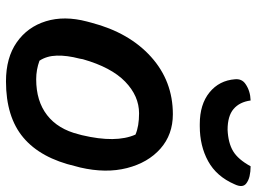

<svg xmlns="http://www.w3.org/2000/svg" viewBox="-128 -719 858 642"><g transform="rotate(90 301.0 -398.0)"><path d="M362 -547Q430 -547 477 -505.5Q524 -464 542 -393.5Q560 -323 540 -237L536 -222Q509 -105 440 -47Q371 11 252 11Q173 11 121.5 -25Q70 -61 51 -122.5Q32 -184 52 -260L56 -275Q89 -401 170 -474Q251 -547 362 -547ZM359 -434Q301 -434 253 -387.5Q205 -341 178 -246L176 -235Q165 -193 166 -159Q167 -125 183 -101Q213 -90 245 -90Q318 -90 365 -126.5Q412 -163 429 -232L432 -243Q459 -357 430 -422Q402 -434 359 -434ZM414 -730Q458 -732 485.5 -748.5Q513 -765 536 -807Q554 -807 569 -803.5Q584 -800 594 -792Q609 -780 596 -753Q570 -693 519 -665Q468 -637 402 -637H395Q329 -637 289 -669.5Q249 -702 245 -755Q243 -778 261 -790Q284 -806 316 -807Q321 -770 344.5 -750Q368 -730 414 -730Z"/></g></svg>

Font: Recursive Mn Csl St SmB
Style: Italic
Weight: 600
Italic angle: -15°
Monospace: yes
Version: Version 1.079;hotconv 1.0.112;makeotfexe 2.5.65598; ttfautoh